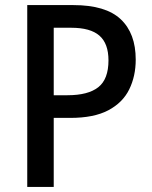

<svg xmlns="http://www.w3.org/2000/svg" viewBox="-20 -734 596 754"><path d="M268 -714Q395 -714 454 -658.5Q513 -603 513 -500Q513 -435 487.5 -383Q462 -331 405.5 -301Q349 -271 256 -271H191V0H87V-714ZM260 -625H191V-360H245Q326 -360 366 -391.5Q406 -423 406 -497Q406 -563 370.5 -594Q335 -625 260 -625Z"/></svg>

Font: Noto Sans Gurmukhi UI SemiCondensed Medium
Style: Regular
Weight: 500
Width: 4
Designer: Jelle Bosma - Monotype Design Team
Foundry: Monotype Imaging Inc.
Version: Version 2.004; ttfautohint (v1.8.4.7-5d5b)